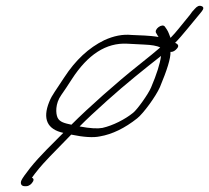

<svg xmlns="http://www.w3.org/2000/svg" viewBox="-20 -558 718 659"><path d="M64.4 81H70.4C79.4 81 88.6 74 93.8 64C96.7 58 94.9 54 89.6 52C93.5 46 101.9 35 115 19C128.1 3 164.1 -35 224.4 -96C267.5 -87 300.9 -85 323.5 -90C364.7 -97 408.3 -118 451.1 -152C472.4 -169 514.8 -227 528.9 -259C553.5 -318 566.2 -358 565.1 -380C573.8 -379 581.4 -384 587.9 -392C594.5 -400 592.4 -406 581 -411C602.6 -432 644.7 -486 663.6 -508L671.8 -518C679.9 -528 679.8 -534 671.8 -537C663.7 -540 656.8 -537 648.9 -528L639.8 -518C635.9 -512 629 -503 619.6 -492C600.3 -469 586 -449 565.3 -428C561.9 -436 558.6 -448 552.5 -457L546.3 -466C537.8 -480 506.5 -457 516.4 -444L522.2 -434C522.9 -433 523.6 -432 524.3 -431C507.2 -434 492.5 -435 476.9 -436L431.5 -438C401.4 -441 370.5 -435 337.8 -420C284.6 -394 239.3 -352 200.3 -292C186.7 -271 175.3 -254 167.8 -243C160.4 -232 153.9 -221 148.8 -208C125.4 -150 142 -114 197.3 -102C161.9 -66 116.3 -23 83 19C66.4 40 56.9 54 54 60C48.6 71 52.4 81 64.4 81ZM253.2 -124C276.8 -148 308 -177 347 -212C411.4 -270 476.8 -322 532.7 -366C529.5 -340 517.8 -303 498.6 -258C489.6 -236 451.9 -183 437.1 -171C408.8 -148 367.2 -127 331.6 -119C315.7 -116 290 -117 253.2 -124ZM529.9 -395C517.4 -384 490.5 -362 450.3 -330C382.3 -276 283.8 -189 225.1 -130C201.7 -135 184.9 -139 177.7 -154C171.1 -168 168.9 -202 190.4 -232C201.1 -247 212.8 -265 226.4 -286C281.3 -371 344.3 -412 417 -408C430.7 -407 450.4 -406 475.1 -405C499.7 -404 518.8 -401 529.9 -395Z"/></svg>

Font: MewTooHand
Style: UltIta
Weight: 400
Designer: Mew Too, Robert Jablonski
Version: Version 0.77